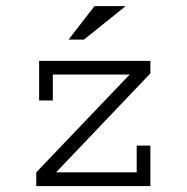

<svg xmlns="http://www.w3.org/2000/svg" viewBox="-20 -624 626 644"><path d="M111.3 -419.9H484.4V-377.9L168 -45.9H438.5V-135.7H484.4V0H101.6V-45.9L415 -374H157.2V-287.1H111.3ZM401.4 -603.5 261.7 -491.2H210L296.9 -603.5Z"/></svg>

Font: Thabit
Style: Regular
Weight: 500
Designer: Regenerated by Nadim Shaikli
Foundry: MAK Alagha
Version: 0.01